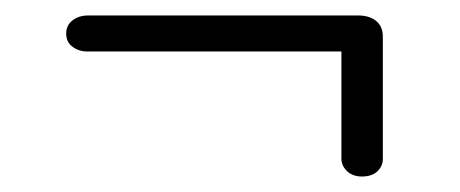

<svg xmlns="http://www.w3.org/2000/svg" viewBox="-20 -441 594 248"><path d="M65.5 -397.5Q65.5 -408.5 73.8 -414.8Q82 -421 93.5 -421H443Q457 -421 465.8 -414Q474.5 -407 474.5 -393.5V-235.5Q474.5 -226.5 467.5 -219.8Q460.5 -213 447.5 -213Q435.5 -213 428.2 -220Q421 -227 421 -236V-384.5L430.5 -374.5H92.5Q82 -374.5 73.8 -380.5Q65.5 -386.5 65.5 -397.5Z"/></svg>

Font: Fraunces 16pt
Style: Regular
Weight: 400
Version: Version 1.000;[b76b70a41]